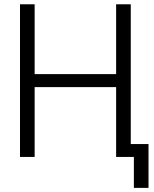

<svg xmlns="http://www.w3.org/2000/svg" viewBox="-20 -743 730 909"><path d="M74.7 -722.7H144V-392.1H529.8V-722.7H599.1V-61H683.1V146.5H613.8V0H529.8V-330.6H144V0H74.7Z"/></svg>

Font: Giphurs Light
Style: Regular
Weight: 300
Version: Version 0.920; ttfautohint (v1.8.4.7-5d5b)